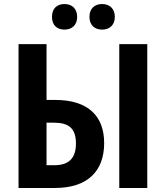

<svg xmlns="http://www.w3.org/2000/svg" viewBox="-20 -933 830 953"><path d="M238 -849C238 -807 264 -786 300 -786C336 -786 363 -808 363 -849C363 -891 336 -913 300 -913C264 -913 238 -892 238 -849ZM424 -849C424 -807 451 -786 487 -786C523 -786 550 -808 550 -849C550 -891 523 -913 487 -913C451 -913 424 -892 424 -849ZM72 0H253C412 0 497 -81 497 -223C497 -356 418 -437 254 -437H211V-714H72ZM572 0H711V-714H572ZM211 -113V-324H248C320 -324 357 -297 357 -221C357 -146 320 -113 250 -113Z"/></svg>

Font: Noto Sans Display SemiCondensed
Style: Bold
Weight: 700
Width: 4
Designer: Monotype Design Team
Foundry: Monotype Imaging Inc.
Version: Version 1.900